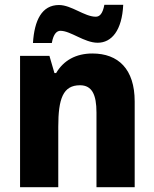

<svg xmlns="http://www.w3.org/2000/svg" viewBox="-20 -784 646 804"><path d="M118 -604H197C204 -644 219 -655 233 -655C276 -655 333 -605 389 -605C447 -605 491 -656 496 -764H417C410 -726 397 -714 381 -714C334 -714 279 -763 227 -763C155 -763 124 -699 118 -604ZM367 -560C298 -560 246 -531 215 -478H208L187 -550H64V0H224V-253C224 -371 244 -427 315 -427C365 -427 384 -388 384 -313V0H544V-359C544 -495 475 -560 367 -560Z"/></svg>

Font: Noto Sans Lao SemiCondensed ExtraBold
Style: Regular
Weight: 800
Width: 4
Designer: Monotype Design Team
Foundry: Monotype Imaging Inc.
Version: Version 2.003